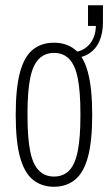

<svg xmlns="http://www.w3.org/2000/svg" viewBox="-20 -701 413 733"><path d="M186 12Q139 12 106 -14.5Q73 -41 56.5 -101Q40 -161 40 -263Q40 -365 56.5 -425.5Q73 -486 106 -512Q139 -538 186 -538Q233 -538 266 -512Q299 -486 315.5 -425.5Q332 -365 332 -263Q332 -161 315.5 -101Q299 -41 266 -14.5Q233 12 186 12ZM186 -27Q222 -27 244.5 -50.5Q267 -74 277 -125Q287 -176 287 -258V-268Q287 -351 277 -401.5Q267 -452 244.5 -475.5Q222 -499 186 -499Q151 -499 128 -475.5Q105 -452 95 -401.5Q85 -351 85 -268V-258Q85 -176 95 -125Q105 -74 128 -50.5Q151 -27 186 -27ZM254 -479V-502Q294 -502 319.5 -529.5Q345 -557 346 -602H316V-681H373V-615Q373 -575 359.5 -544Q346 -513 319 -496Q292 -479 254 -479Z"/></svg>

Font: Archivo ExtraCondensed Thin
Style: Regular
Weight: 250
Width: 2
Designer: Hector Gatti
Foundry: Omnibus-Type
Version: Version 2.001